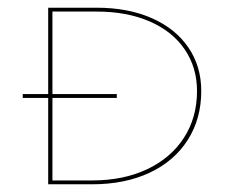

<svg xmlns="http://www.w3.org/2000/svg" viewBox="-20 -478 596 498"><path d="M502 -242Q502 -170 467 -115Q432 -60 368 -30Q304 0 219 0H105V-224H39V-234H105V-458H231Q312 -458 373.5 -431Q435 -404 468.5 -355Q502 -306 502 -242ZM491 -242Q491 -303 459 -350Q427 -397 368 -422.5Q309 -448 231 -448H116V-234H283V-224H116V-10H219Q300 -10 361.5 -39Q423 -68 457 -120.5Q491 -173 491 -242Z"/></svg>

Font: Ysabeau SC Hairline
Style: Regular
Weight: 100
Designer: Christian Thalmann (Catharsis Fonts)
Version: Version 0.003